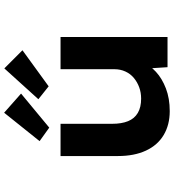

<svg xmlns="http://www.w3.org/2000/svg" viewBox="25 -876 862 953"><g transform="rotate(-90 456.5 -400.0)"><path d="M381 11Q313 11 262.5 -19Q212 -49 185 -107Q158 -165 158 -246V-531H318V-275Q318 -228 331 -196Q344 -164 372 -147.5Q400 -131 443 -131Q473 -131 499 -140.5Q525 -150 545.5 -167Q566 -184 577.5 -209Q589 -234 589 -264V-531H749V0H599L592 -109L621 -121Q609 -88 576 -57.5Q543 -27 493.5 -8Q444 11 381 11ZM504 -590 440 -641 593 -810 683 -720ZM299 -587 232 -635 373 -811 468 -727Z"/></g></svg>

Font: Lexend Peta
Style: Bold
Weight: 700
Designer: Bonnie Shaver-Troup, Thomas Jockin
Foundry: Lexend
Version: Version 1.007